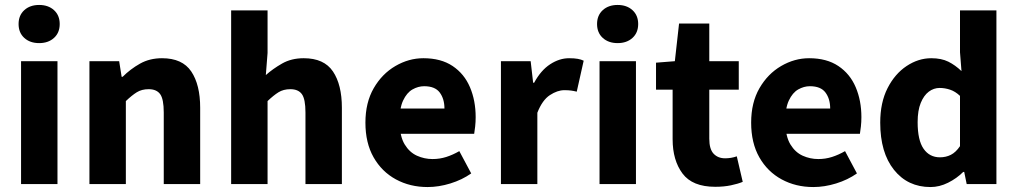

<svg xmlns="http://www.w3.org/2000/svg" viewBox="-20 -743 4107 775"><path d="M65 0V-496H212V0ZM138 -569Q101 -569 78 -590Q55 -611 55 -646Q55 -681 78 -702Q101 -723 138 -723Q175 -723 198 -702Q221 -681 221 -646Q221 -611 198 -590Q175 -569 138 -569Z M341 0V-496H461L471 -433H475Q506 -464 545 -486Q584 -508 634 -508Q716 -508 752 -454.5Q788 -401 788 -308V0H641V-289Q641 -343 626.5 -363Q612 -383 580 -383Q552 -383 532 -370.5Q512 -358 488 -335V0Z M913 0V-701H1060V-529L1053 -440Q1081 -465 1118.5 -486.5Q1156 -508 1206 -508Q1288 -508 1324 -454.5Q1360 -401 1360 -308V0H1213V-289Q1213 -343 1198.5 -363Q1184 -383 1152 -383Q1124 -383 1104 -370.5Q1084 -358 1060 -335V0Z M1706 12Q1635 12 1578 -19Q1521 -50 1488 -108Q1455 -166 1455 -248Q1455 -329 1488.5 -387Q1522 -445 1576 -476.5Q1630 -508 1689 -508Q1760 -508 1807 -476.5Q1854 -445 1877 -391Q1900 -337 1900 -270Q1900 -251 1898 -232.5Q1896 -214 1894 -203H1569L1567 -305H1774Q1774 -344 1755 -369.5Q1736 -395 1692 -395Q1668 -395 1645 -382Q1622 -369 1607 -337Q1592 -305 1593 -248Q1594 -192 1613.5 -160Q1633 -128 1663 -114.5Q1693 -101 1726 -101Q1755 -101 1781.5 -109.5Q1808 -118 1834 -133L1882 -43Q1845 -17 1798 -2.5Q1751 12 1706 12Z M2002 0V-496H2122L2132 -409H2136Q2163 -459 2200.5 -483.5Q2238 -508 2277 -508Q2298 -508 2312 -505.5Q2326 -503 2336 -498L2308 -373Q2296 -376 2285 -377.5Q2274 -379 2258 -379Q2230 -379 2199.5 -359Q2169 -339 2149 -288V0Z M2400 0V-496H2547V0ZM2473 -569Q2436 -569 2413 -590Q2390 -611 2390 -646Q2390 -681 2413 -702Q2436 -723 2473 -723Q2510 -723 2533 -702Q2556 -681 2556 -646Q2556 -611 2533 -590Q2510 -569 2473 -569Z M2867 11Q2775 11 2735 -42.5Q2695 -96 2695 -181V-381H2628V-490L2704 -496L2721 -648H2843V-496H2962V-381H2843V-183Q2843 -141 2860.5 -122.5Q2878 -104 2907 -104Q2919 -104 2931 -106Q2943 -108 2954 -112L2978 -9Q2959 -1 2930.5 5Q2902 11 2867 11Z M3263 12Q3192 12 3135 -19Q3078 -50 3045 -108Q3012 -166 3012 -248Q3012 -329 3045.5 -387Q3079 -445 3133 -476.5Q3187 -508 3246 -508Q3317 -508 3364 -476.5Q3411 -445 3434 -391Q3457 -337 3457 -270Q3457 -251 3455 -232.5Q3453 -214 3451 -203H3126L3124 -305H3331Q3331 -344 3312 -369.5Q3293 -395 3249 -395Q3225 -395 3202 -382Q3179 -369 3164 -337Q3149 -305 3150 -248Q3151 -192 3170.5 -160Q3190 -128 3220 -114.5Q3250 -101 3283 -101Q3312 -101 3338.5 -109.5Q3365 -118 3391 -133L3439 -43Q3402 -17 3355 -2.5Q3308 12 3263 12Z M3736 12Q3644 12 3588.5 -57.5Q3533 -127 3533 -248Q3533 -329 3562.5 -387Q3592 -445 3639.5 -476.5Q3687 -508 3739 -508Q3780 -508 3808 -494Q3836 -480 3861 -456L3855 -532V-701H4002V0H3882L3872 -49H3868Q3842 -23 3807 -5.5Q3772 12 3736 12ZM3774 -108Q3798 -108 3818 -118Q3838 -128 3855 -153V-356Q3836 -374 3815 -381Q3794 -388 3773 -388Q3749 -388 3729 -373Q3709 -358 3696.5 -327.5Q3684 -297 3684 -250Q3684 -177 3708 -142.5Q3732 -108 3774 -108Z"/></svg>

Font: Source Sans 3 ExtraLight
Style: Bold
Weight: 700
Version: Version 3.052;hotconv 1.1.0;makeotfexe 2.6.0